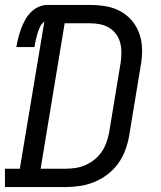

<svg xmlns="http://www.w3.org/2000/svg" viewBox="-30 -755 650 775"><path d="M-10 0V-74H50L149 -668Q137 -659 131 -645.5Q125 -632 121 -618.5Q117 -605 114 -592Q111 -579 109 -565H36Q39 -583 43.5 -601Q48 -619 54.5 -637Q61 -655 70 -672Q79 -689 92.5 -703.5Q106 -718 124 -726.5Q142 -735 160 -735H334Q367 -735 398.5 -729.5Q430 -724 457 -709Q484 -694 503.5 -670.5Q523 -647 533 -617.5Q543 -588 543.5 -555.5Q544 -523 538 -490L491 -205Q486 -177 475.5 -148.5Q465 -120 447 -95Q429 -70 404 -51Q379 -32 351 -20.5Q323 -9 293.5 -4.5Q264 0 235 0ZM235 -74Q255 -74 275 -77Q295 -80 314.5 -88.5Q334 -97 351 -110.5Q368 -124 380 -141.5Q392 -159 399 -178.5Q406 -198 410 -217L457 -502Q460 -523 460 -543.5Q460 -564 455 -583Q450 -602 438.5 -617.5Q427 -633 410.5 -643Q394 -653 374.5 -657Q355 -661 334 -661H231L134 -74Z"/></svg>

Font: Iosevka Etoile Oblique
Style: Regular
Weight: 400
Italic angle: -9°
Designer: Belleve Invis
Foundry: Belleve Invis
Version: Version 15.5.2; ttfautohint (v1.8.4)